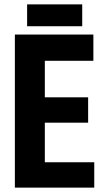

<svg xmlns="http://www.w3.org/2000/svg" viewBox="-20 -858 480 878"><path d="M48 -700V0H411V-116H185V-297H383V-413H185V-580H407V-700ZM104 -738V-838H356V-738Z"/></svg>

Font: Jockey One
Style: Regular
Weight: 400
Designer: TypeTogether
Foundry: TypeTogether
Version: Version 1.002